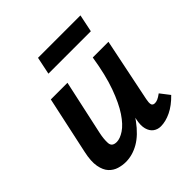

<svg xmlns="http://www.w3.org/2000/svg" viewBox="-164 -715 848 848"><g transform="rotate(-45 259.5 -291.0)"><path d="M147 9Q126 9 104.5 2.5Q83 -4 67 -21Q51 -38 45 -70Q39 -102 50 -152L108 -421H212L156 -164Q149 -131 150.5 -106.5Q152 -82 181 -82Q202 -82 228.5 -99.5Q255 -117 281.5 -156.5Q308 -196 331.5 -261Q355 -326 370 -421H429Q406 -303 374.5 -220.5Q343 -138 306 -87.5Q269 -37 229 -14Q189 9 147 9ZM368 7Q348 7 333 -4Q318 -15 312 -37Q306 -59 313 -92L383 -421H468L407 -124Q403 -105 405.5 -94.5Q408 -84 422 -84Q430 -84 439.5 -88Q449 -92 464 -103L498 -59Q465 -25 431.5 -9Q398 7 368 7ZM181 -509 198 -591H463L446 -509Z"/></g></svg>

Font: Ysabeau Office
Style: Bold Italic
Weight: 700
Italic angle: -12°
Designer: Christian Thalmann (Catharsis Fonts)
Version: Version 2.001;gftools[0.9.30]; featfreeze: tnum,lnum,ss02